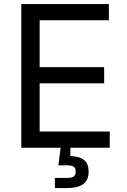

<svg xmlns="http://www.w3.org/2000/svg" viewBox="-20 -748 641 972"><path d="M87.9 0V-727.5H531.2V-645.5H180.7V-408.2H507.3V-326.2H180.7V-82H535.6V0ZM257.8 204.1V152.8H315.4Q342.3 152.8 352.8 145.8Q363.3 138.7 363.3 120.6Q363.3 102.5 352.8 95.7Q342.3 88.9 315.4 88.9H275.4L290 -23.4H336.4V0V42Q384.3 43.9 406.5 62.7Q428.7 81.5 428.7 121.1Q428.7 164.1 401.6 184.1Q374.5 204.1 315.9 204.1Z"/></svg>

Font: Adwaita Sans
Style: Regular
Weight: 400
Designer: Rasmus Andersson
Foundry: rsms
Version: Version 4.001;git-9221beed3